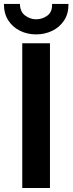

<svg xmlns="http://www.w3.org/2000/svg" viewBox="-32 -935 361 955"><path d="M78.7 0V-719.7H216.5V0ZM147.6 -763.9Q104.7 -763.9 68.3 -781.5Q31.9 -799.1 9.7 -832.8Q-12.5 -866.5 -12.5 -915.3H67.2Q67.7 -876.7 92.8 -857.9Q117.8 -839 147.6 -839Q178.6 -839 203.7 -857.4Q228.7 -875.9 226.9 -915.3H308.6Q309.1 -866.5 286.6 -832.8Q264.1 -799.1 227.3 -781.5Q190.5 -763.9 147.6 -763.9Z"/></svg>

Font: Reddit Sans Condensed
Style: Regular
Weight: 400
Designer: Stephen Hutchings
Foundry: Reddit
Version: Version 1.014